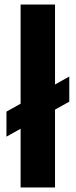

<svg xmlns="http://www.w3.org/2000/svg" viewBox="-20 -828 334 848"><path d="M8.5 -224.5V-335L286 -490V-379ZM71 0V-808H223V0Z"/></svg>

Font: Encode Sans SemiCondensed
Style: Bold
Weight: 700
Width: 4
Designer: Multiple Designers
Foundry: Impallari Type
Version: Version 3.002